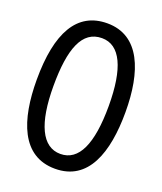

<svg xmlns="http://www.w3.org/2000/svg" viewBox="-136 -815 773 914"><g transform="rotate(20 250.0 -358.0)"><path d="M251 10C419 10 475 -152 475 -358C475 -563 415 -726 250 -726C97 -726 25 -597 25 -359C25 -156 81 10 251 10ZM251 -65C158 -65 110 -168 110 -358C110 -547 150 -651 250 -651C343 -651 390 -549 390 -358C390 -165 344 -65 251 -65Z"/></g></svg>

Font: Noto Sans Mono ExtraCondensed
Style: Regular
Weight: 400
Width: 2
Designer: Monotype Design Team
Foundry: Monotype Imaging Inc.
Version: Version 2.014